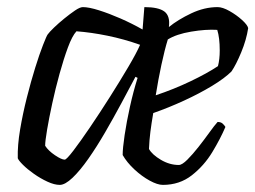

<svg xmlns="http://www.w3.org/2000/svg" viewBox="-20 -520 718 540"><path d="M148 0Q133 0 113.5 -9Q94 -18 75.5 -31Q57 -44 44.5 -56.5Q32 -69 30 -75Q29 -111 36.5 -155.5Q44 -200 55.5 -245.5Q67 -291 79 -329.5Q91 -368 101 -393.5Q111 -419 114 -423Q119 -430 132 -442.5Q145 -455 161 -468Q177 -481 191 -490.5Q205 -500 213 -500Q230 -500 258.5 -491Q287 -482 319 -468Q351 -454 381 -437L386 -500Q426 -500 442.5 -487.5Q459 -475 455 -444Q481 -465 518 -482.5Q555 -500 592 -500Q606 -500 625.5 -489Q645 -478 660.5 -464Q676 -450 678 -441Q673 -408 658.5 -373Q644 -338 631 -319Q612 -300 576.5 -278.5Q541 -257 497.5 -237Q454 -217 411 -202Q406 -173 403 -149.5Q400 -126 399 -101Q408 -85 432.5 -70.5Q457 -56 483 -56Q492 -56 507 -71Q522 -86 538.5 -107Q555 -128 569 -147.5Q583 -167 592 -177Q601 -177 606 -172.5Q611 -168 614 -163Q600 -130 577 -92Q554 -54 519.5 -27Q485 0 438 0Q423 0 401 -12Q379 -24 358 -43.5Q337 -63 325 -84Q325 -103 330.5 -140Q336 -177 345.5 -220Q355 -263 367 -301L361 -304Q343 -270 321 -229Q299 -188 275.5 -147.5Q252 -107 228.5 -73.5Q205 -40 184 -20Q163 0 148 0ZM418 -252Q469 -269 516 -291.5Q563 -314 593 -334Q598 -353 598 -378Q598 -414 591 -436Q559 -438 517.5 -431Q476 -424 452 -409Q443 -380 434 -338Q425 -296 418 -252ZM162 -71Q167 -71 186.5 -96.5Q206 -122 233.5 -162.5Q261 -203 289.5 -248Q318 -293 341 -332Q364 -371 374 -394Q329 -410 282.5 -419.5Q236 -429 195 -432Q183 -419 171 -386.5Q159 -354 147.5 -312.5Q136 -271 127 -229.5Q118 -188 112.5 -155.5Q107 -123 107 -110Q116 -96 134.5 -83.5Q153 -71 162 -71Z"/></svg>

Font: Texturina Light
Style: Italic
Weight: 300
Italic angle: -11°
Designer: Guillermo Torres Carreño
Foundry: Omnibus-Type
Version: Version 1.002; ttfautohint (v1.8.3)